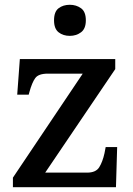

<svg xmlns="http://www.w3.org/2000/svg" viewBox="-20 -783 557 803"><path d="M34 0V-40L326 -475H180Q141 -475 127.5 -456.5Q114 -438 103 -398L100 -387H52L63 -536H462V-494L169 -61H344Q381 -61 395 -83.5Q409 -106 417 -142L422 -168H470L465 0ZM272 -633Q244 -633 225 -648Q206 -663 206 -698Q206 -734 225 -748.5Q244 -763 272 -763Q299 -763 319 -748.5Q339 -734 339 -698Q339 -663 319 -648Q299 -633 272 -633Z"/></svg>

Font: Noto Rashi Hebrew Medium
Style: Regular
Weight: 500
Version: Version 1.006